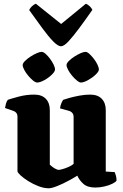

<svg xmlns="http://www.w3.org/2000/svg" viewBox="-20 -1009 662 1033"><path d="M242 4Q216 4 186.5 -7.5Q157 -19 131.5 -35Q106 -51 90 -66Q74 -81 74 -88V-382Q74 -393 68.5 -400.5Q63 -408 55 -411L7 -428Q9 -440 12 -451Q15 -462 22 -472Q39 -478 80 -489Q121 -500 164 -500Q205 -500 226.5 -477.5Q248 -455 248 -417V-123Q252 -119 261 -112Q270 -105 280 -100Q290 -95 296 -95Q301 -95 316 -99Q331 -103 348 -110.5Q365 -118 376 -127V-382Q376 -392 370.5 -399.5Q365 -407 356 -411L303 -426Q305 -442 310.5 -454.5Q316 -467 320 -472Q331 -476 354.5 -482.5Q378 -489 407.5 -494.5Q437 -500 465 -500Q506 -500 527.5 -477.5Q549 -455 549 -417V-86L597 -83Q600 -76 603.5 -64.5Q607 -53 607 -37Q602 -29 583.5 -20Q565 -11 540.5 -5.5Q516 0 493 0Q451 0 429 -19.5Q407 -39 396 -64Q379 -53 348.5 -36.5Q318 -20 288 -8Q258 4 242 4ZM415 -565Q407 -565 394 -575.5Q381 -586 368 -601.5Q355 -617 346.5 -633Q338 -649 338 -659Q338 -668 349.5 -680Q361 -692 378.5 -703.5Q396 -715 413 -722.5Q430 -730 440 -730Q449 -730 461 -719Q473 -708 485 -692.5Q497 -677 504.5 -661Q512 -645 512 -635Q512 -624 494 -607Q476 -590 453 -577.5Q430 -565 415 -565ZM180 -565Q171 -565 158 -575.5Q145 -586 132 -601.5Q119 -617 110.5 -633Q102 -649 102 -659Q102 -668 113.5 -680Q125 -692 142.5 -703.5Q160 -715 177 -722.5Q194 -730 204 -730Q213 -730 225 -719.5Q237 -709 249 -693Q261 -677 268.5 -661.5Q276 -646 276 -635Q276 -624 258.5 -607Q241 -590 218 -577.5Q195 -565 180 -565ZM308 -760Q292 -760 266 -786.5Q240 -813 207.5 -857.5Q175 -902 137 -955Q142 -966 152 -975.5Q162 -985 173 -989L309 -880L442 -989Q453 -985 463 -975Q473 -965 477 -956Q440 -903 407 -858.5Q374 -814 349 -787Q324 -760 308 -760Z"/></svg>

Font: Texturina 12pt Black
Style: Regular
Weight: 900
Designer: Guillermo Torres Carreño
Foundry: Omnibus-Type
Version: Version 1.002